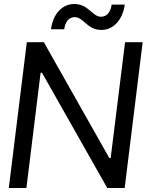

<svg xmlns="http://www.w3.org/2000/svg" viewBox="-20 -938 734 958"><path d="M23.9 0H111.8L182.6 -575.2H189.5L515.1 0H602.1L691.9 -727.5H604L532.2 -149.4H525.4L198.7 -727.5H113.8ZM234.4 -792H300.3C305.7 -830.1 324.7 -852.5 352.5 -852.5C397.5 -852.5 414.1 -788.6 486.3 -788.6C543 -788.6 591.3 -835.4 602.5 -915H537.1C531.7 -877.4 513.7 -854.5 483.4 -854.5C440.9 -854.5 421.9 -918 350.6 -918C294.4 -918 245.6 -874.5 234.4 -792Z"/></svg>

Font: Guggenheim Sans Display
Style: Italic
Weight: 400
Italic angle: -7°
Designer: Modified by Tom Baber under direction of Pentagram Design 2023
Foundry: rsms
Version: Version 1.001;Glyphs 3.1.2 (3151)